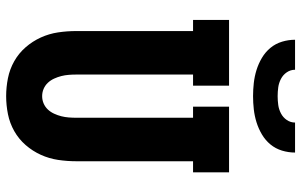

<svg xmlns="http://www.w3.org/2000/svg" viewBox="-202 -794 1003 640"><g transform="rotate(90 300.0 -473.5)"><path d="M300 8Q270 8 240 2Q210 -4 183.5 -19Q157 -34 137 -57Q117 -80 104.5 -107.5Q92 -135 87.5 -165Q83 -195 83 -226V-615H46V-735H265V-615H228V-226Q228 -213 229 -200.5Q230 -188 233 -176Q236 -164 241.5 -152Q247 -140 255.5 -131Q264 -122 275.5 -117Q287 -112 300 -112Q313 -112 324.5 -117Q336 -122 344.5 -131Q353 -140 358.5 -152Q364 -164 367 -176Q370 -188 371 -200.5Q372 -213 372 -226V-615H335V-735H554V-615H517V-226Q517 -195 512.5 -165Q508 -135 495.5 -107.5Q483 -80 463 -57Q443 -34 416.5 -19Q390 -4 360 2Q330 8 300 8ZM300 -815Q278 -815 256 -817.5Q234 -820 213 -826.5Q192 -833 172.5 -844.5Q153 -856 139 -873Q125 -890 118.5 -911.5Q112 -933 112 -955H212Q212 -940 220.5 -927.5Q229 -915 242.5 -908Q256 -901 270.5 -899Q285 -897 300 -897Q315 -897 329.5 -899Q344 -901 357.5 -908Q371 -915 379.5 -927.5Q388 -940 388 -955H488Q488 -933 481.5 -911.5Q475 -890 461 -873Q447 -856 427.5 -844.5Q408 -833 387 -826.5Q366 -820 344 -817.5Q322 -815 300 -815Z"/></g></svg>

Font: Iosevka Etoile Heavy
Style: Regular
Weight: 900
Designer: Belleve Invis
Foundry: Belleve Invis
Version: Version 22.1.2; ttfautohint (v1.8.4)